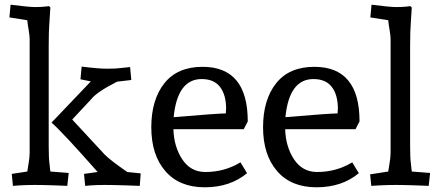

<svg xmlns="http://www.w3.org/2000/svg" viewBox="-20 -786 1868 816"><path d="M25 -766Q103 -756 128.5 -756Q154 -756 172 -758L188 -760L194 -754L190 -691Q187 -656 187 -590V-167Q187 -114 190 -93L194 -57L272 -51L266 4L218 2Q162 0 127.5 0Q93 0 61 2L35 4L30 -47L96 -57Q97 -66 101.5 -91.5Q106 -117 106 -137V-620Q106 -635 101.5 -660.5Q97 -686 96 -700L20 -712ZM395 -55Q246 -224 199 -265L366 -440L322 -449L327 -503Q397 -494 436 -494Q475 -494 495 -497L533 -501L538 -446L478 -439Q393 -396 369 -366L287 -278L425 -129Q451 -103 521 -55L578 -49L574 4L521 2Q459 0 424.5 0Q390 0 364 2L342 4L337 -47Z M1030 -50Q958 10 850 10Q742 10 682.5 -59Q623 -128 623 -245Q623 -362 678.5 -432Q734 -502 841 -502Q1033 -502 1033 -270L1016 -237H717Q719 -163 754.5 -109Q790 -55 853 -55Q934 -55 1002 -96ZM940 -312 941 -324Q941 -382 915.5 -416Q890 -450 837 -450Q734 -450 718 -288Q907 -304 940 -304Z M1505 -50Q1433 10 1325 10Q1217 10 1157.5 -59Q1098 -128 1098 -245Q1098 -362 1153.5 -432Q1209 -502 1316 -502Q1508 -502 1508 -270L1491 -237H1192Q1194 -163 1229.5 -109Q1265 -55 1328 -55Q1409 -55 1477 -96ZM1415 -312 1416 -324Q1416 -382 1390.5 -416Q1365 -450 1312 -450Q1209 -450 1193 -288Q1382 -304 1415 -304Z M1559 -766Q1637 -756 1663.5 -756Q1690 -756 1708 -758L1724 -760L1730 -754L1726 -691Q1723 -656 1723 -590V-167Q1723 -114 1726 -93L1730 -57L1808 -51L1802 4L1754 2Q1696 0 1662 0Q1628 0 1590 2L1558 4L1553 -45L1630 -57Q1631 -66 1635.5 -91.5Q1640 -117 1640 -137V-620Q1640 -635 1635.5 -660.5Q1631 -686 1630 -700L1554 -712Z"/></svg>

Font: Andada
Style: Regular
Weight: 400
Designer: Carolina Giovagnoli
Foundry: Carolina Giovagnoli
Version: Version 1.002